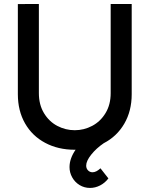

<svg xmlns="http://www.w3.org/2000/svg" viewBox="-20 -740 754 968"><path d="M644 -265Q644 -180.5 606.5 -116.2Q569 -52 503 -18Q465 8 439.8 39.8Q414.5 71.5 414.5 95Q414.5 109.5 423.8 119Q433 128.5 446.5 128.5Q465.5 128.5 486.5 108.5L526.5 159.5Q509 182.5 484.5 195Q460 207.5 434 207.5Q405 207.5 381.2 193Q357.5 178.5 344 154.2Q330.5 130 330.5 102.5Q330.5 59.5 361 15H357Q273 15 207.8 -19.8Q142.5 -54.5 106.2 -118Q70 -181.5 70 -265V-719.5L176 -720V-270.5Q176 -212 201.8 -169.5Q227.5 -127 269 -105.2Q310.5 -83.5 357 -83.5Q403.5 -83.5 445 -105.5Q486.5 -127.5 512.2 -170Q538 -212.5 538 -270.5V-720H644Z"/></svg>

Font: Manrope KiralyPet SmBd KiralyPet
Style: Regular
Weight: 600
Designer: Mikhail Sharanda
Foundry: Mikhail Sharanda
Version: Version 4.502